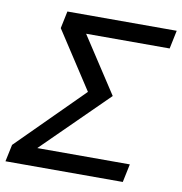

<svg xmlns="http://www.w3.org/2000/svg" viewBox="-90 -748 778 820"><g transform="rotate(10 299.0 -338.0)"><path d="M496.1 0H-12.7L2.9 -73.7L282.7 -353L121.1 -601.1L136.7 -675.8H610.8L594.2 -596.2H231.9L390.1 -354L111.3 -79.1H512.7Z"/></g></svg>

Font: Cadman
Style: Italic
Weight: 400
Italic angle: -12°
Designer: Paul James MIller
Foundry: High-Logic / Made with FontCreator
Version: Version 2.114;March 28, 2021;FontCreator 13.0.0.2683 64-bit